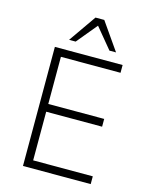

<svg xmlns="http://www.w3.org/2000/svg" viewBox="-134 -1013 863 1098"><g transform="rotate(15 297.0 -463.5)"><path d="M111 0V-705H512V-659H159V-380H490V-334H159V-46H512V0ZM179 -765 292 -927H344L457 -765H418L318 -886L218 -765Z"/></g></svg>

Font: Nunito Sans 7pt SemiCondensed ExtraLight
Style: Regular
Weight: 250
Width: 4
Designer: Vernon Adams
Foundry: Vernon Adams
Version: Version 3.101;gftools[0.9.27]